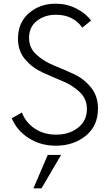

<svg xmlns="http://www.w3.org/2000/svg" viewBox="-20 -780 595 1041"><path d="M282.5 10Q200 10 135.6 -31.2Q71.2 -72.5 43.8 -138.8L98.8 -170Q118.8 -116.2 168.1 -83.1Q217.5 -50 283.8 -50Q355 -50 403.1 -87.5Q451.2 -125 451.2 -188.8Q451.2 -243.8 412.5 -280.6Q373.8 -317.5 319.4 -340Q265 -362.5 210 -387.5Q155 -412.5 116.2 -458.1Q77.5 -503.8 77.5 -570Q77.5 -657.5 136.9 -708.8Q196.2 -760 281.2 -760Q341.2 -760 392.5 -734.4Q443.8 -708.8 473.8 -668.8L426.2 -630Q377.5 -700 282.5 -700Q222.5 -700 180 -666.9Q137.5 -633.8 137.5 -573.8Q137.5 -521.2 176.2 -485Q215 -448.8 270 -426.2Q325 -403.8 379.4 -378.8Q433.8 -353.8 472.5 -306.9Q511.2 -260 511.2 -191.2Q511.2 -97.5 445 -43.8Q378.8 10 282.5 10ZM205 241.2H161.2L238.8 60H311.2Z"/></svg>

Font: Now Light
Style: Regular
Weight: 300
Designer: Alfredo Marco Pradil
Foundry: Alfredo Marco Pradil
Version: Version 1.002;PS 001.002;hotconv 1.0.88;makeotf.lib2.5.64775